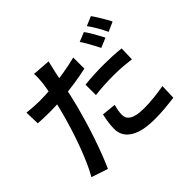

<svg xmlns="http://www.w3.org/2000/svg" viewBox="-185 -1054 1370 1370"><g transform="rotate(-45 500.0 -369.5)"><path d="M435 -783Q430 -763 424 -735.5Q418 -708 414 -693Q407 -658 397 -609.5Q387 -561 375 -507Q363 -453 350 -403Q336 -350 317.5 -288Q299 -226 277.5 -162.5Q256 -99 234 -42Q212 15 192 59L67 17Q90 -21 114 -75.5Q138 -130 161.5 -193Q185 -256 204.5 -318Q224 -380 238 -432Q248 -467 257 -505Q266 -543 273.5 -578.5Q281 -614 286.5 -645Q292 -676 295 -697Q298 -723 299 -749.5Q300 -776 298 -793ZM189 -628Q249 -628 314.5 -634Q380 -640 447.5 -651Q515 -662 579 -678V-566Q517 -552 447.5 -542Q378 -532 311 -526.5Q244 -521 188 -521Q152 -521 123.5 -522Q95 -523 68 -525L65 -636Q103 -632 131 -630Q159 -628 189 -628ZM504 -479Q546 -484 595.5 -486.5Q645 -489 694 -489Q737 -489 781.5 -487Q826 -485 869 -480L866 -373Q828 -378 784.5 -381.5Q741 -385 695 -385Q644 -385 597.5 -382.5Q551 -380 504 -374ZM549 -230Q543 -208 539 -185.5Q535 -163 535 -145Q535 -128 541.5 -113.5Q548 -99 564 -88Q580 -77 608.5 -70.5Q637 -64 681 -64Q730 -64 781.5 -69.5Q833 -75 885 -84L881 30Q839 35 789 40Q739 45 680 45Q556 45 490.5 4.5Q425 -36 425 -111Q425 -144 430 -177.5Q435 -211 442 -241ZM761 -753Q774 -736 789 -711Q804 -686 818 -660.5Q832 -635 842 -616L769 -585Q759 -605 745.5 -630Q732 -655 718 -680Q704 -705 690 -724ZM877 -798Q891 -779 906.5 -753.5Q922 -728 936.5 -703.5Q951 -679 959 -661L887 -629Q872 -662 849.5 -701Q827 -740 806 -768Z"/></g></svg>

Font: Noto Sans SC Thin SemiBold
Style: Regular
Weight: 600
Version: Version 2.004-H2;hotconv 1.0.118;makeotfexe 2.5.65603